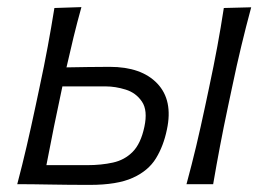

<svg xmlns="http://www.w3.org/2000/svg" viewBox="-20 -518 753 540"><path d="M28.5 0Q43 -55 55 -106.8Q67 -158.5 80 -219.5L90.5 -269Q104.5 -334 114.2 -386.8Q124 -439.5 133 -495.5L209 -498Q197 -455 187 -414Q177 -373 167 -328.5Q194.5 -329 227.2 -329.5Q260 -330 288.5 -330Q378 -330 422.5 -283Q467 -236 449.5 -154Q440 -107.5 418.5 -72.5Q397 -37.5 353.2 -17.8Q309.5 2 232.5 2Q173 2 120.5 1Q68 0 28.5 0ZM110.5 -53.5H225Q265 -53.5 297.8 -60.8Q330.5 -68 353.2 -91Q376 -114 386 -161Q396 -207.5 379.2 -232.2Q362.5 -257 333.5 -266Q304.5 -275 277.5 -275H155.5Q142.5 -214.5 132 -162.8Q121.5 -111 110.5 -53.5ZM504.5 0Q519.5 -55.5 531.8 -107Q544 -158.5 557 -219.5L567.5 -269Q581.5 -334.5 591.2 -387.2Q601 -440 609.5 -495.5L686.5 -497.5Q671.5 -442 658.8 -389Q646 -336 632 -269L621.5 -219.5Q608.5 -158.5 598.8 -107Q589 -55.5 579.5 0Z"/></svg>

Font: Commissioner Flair Light
Style: Italic
Weight: 300
Italic angle: -12°
Designer: Kostas Bartsokas
Foundry: Kostas Bartsokas
Version: Version 1.000; ttfautohint (v1.8.3)